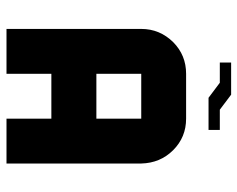

<svg xmlns="http://www.w3.org/2000/svg" viewBox="-92 -658 749 606"><g transform="rotate(90 283.0 -354.5)"><path d="M495.6 0H354V-141.6H212.4V0H70.8V-425.3Q70.8 -483.9 112.8 -526.4Q153.8 -566.9 212.4 -566.9H354Q412.6 -566.9 453.4 -526.1Q494.1 -485.4 495.6 -425.3ZM354 -283.7V-425.3H212.4V-283.7ZM389.6 -637.7H288.1L240.7 -673.3H176.8V-709H278.3L325.7 -673.3H389.6Z"/></g></svg>

Font: Blazma
Style: Regular
Weight: 400
Designer: GGBotNet
Version: 1.00